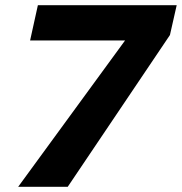

<svg xmlns="http://www.w3.org/2000/svg" viewBox="-20 -720 701 740"><path d="M50 0 462 -564H96L126 -700H661L635 -585L241 0Z"/></svg>

Font: Red Hat Mono
Style: Italic
Weight: 300
Italic angle: -12°
Monospace: yes
Designer: Pentagram, MCKL
Foundry: Pentagram, MCKL
Version: Version 1.023